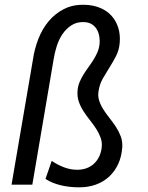

<svg xmlns="http://www.w3.org/2000/svg" viewBox="-20 -781 627 812"><path d="M116.7 0H28.8L119.6 -530.8Q126 -574.7 142.3 -616.7Q158.7 -658.7 185.8 -691.2Q212.9 -723.6 250.7 -742.9Q288.6 -762.2 338.4 -760.7Q374 -759.8 402.6 -748Q431.2 -736.3 450.7 -715.3Q470.2 -694.3 479.7 -665Q489.3 -635.7 486.3 -600.1Q483.9 -569.8 471.2 -544.9Q458.5 -520 443.6 -496.6Q428.7 -473.1 415 -449.2Q401.4 -425.3 397 -397Q393.1 -375 399.4 -355.5Q405.8 -335.9 417.5 -317.6Q429.2 -299.3 443.6 -281.2Q458 -263.2 470.5 -244.1Q482.9 -225.1 490.7 -204.1Q498.5 -183.1 497.1 -158.7Q494.6 -119.6 480.2 -88.1Q465.8 -56.6 441.7 -34.2Q417.5 -11.7 384.5 0Q351.6 11.7 313 11.2Q295.4 11.2 276.6 9.3Q257.8 7.3 239.7 3.2Q221.7 -1 204.3 -7.8Q187 -14.6 172.4 -24.4L198.7 -100.6Q222.2 -84.5 250 -73.7Q277.8 -63 306.6 -63Q327.6 -63 345.2 -69.3Q362.8 -75.7 376.2 -87.6Q389.6 -99.6 398.2 -116.5Q406.7 -133.3 409.7 -153.8Q413.1 -177.2 406 -197.3Q398.9 -217.3 387 -235.8Q375 -254.4 360.4 -272.7Q345.7 -291 333.3 -310.3Q320.8 -329.6 313.2 -351.3Q305.7 -373 308.1 -398.4Q309.6 -417.5 316.7 -434.1Q323.7 -450.7 333.3 -466.1Q342.8 -481.4 353.5 -496.1Q364.3 -510.7 374 -526.1Q383.8 -541.5 391.1 -557.9Q398.4 -574.2 400.9 -592.8Q402.8 -609.4 400.1 -626Q397.5 -642.6 389.9 -656Q382.3 -669.4 369.1 -678Q356 -686.5 336.9 -687.5Q305.2 -689 282.5 -674.3Q259.8 -659.7 244.1 -636.5Q228.5 -613.3 219.7 -585Q210.9 -556.6 207 -531.2Z"/></svg>

Font: TypoPRO Roboto Mono
Style: Italic
Weight: 400
Designer: Google
Version: Version 2.000986; 2015; ttfautohint (v1.3)